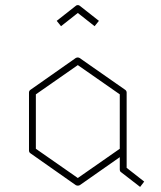

<svg xmlns="http://www.w3.org/2000/svg" viewBox="-20 -777 633 755"><path d="M478 -413V-117L547 -63L531 -42L456 -100Q451 -103 451 -111V-159L294 -49Q290 -47 286 -47Q282 -47 278 -49L100 -174Q94 -178 94 -185V-413Q94 -420 100 -424L278 -549Q282 -551 286 -551Q289 -551 293 -549L472 -424Q478 -420 478 -413ZM451 -192V-406L286 -521L121 -406V-192L286 -77ZM286 -726 220 -674 203 -695 278 -754Q281 -757 286 -757Q291 -757 294 -754L369 -695L352 -674Z"/></svg>

Font: Envoyer
Style: Regular
Weight: 400
Version: Version 0.1